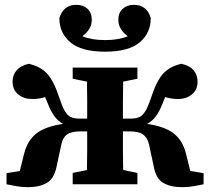

<svg xmlns="http://www.w3.org/2000/svg" viewBox="-20 -763 870 795"><path d="M823 0Q805 4 782.5 8Q760 12 734 12Q687 12 656.5 -5.5Q626 -23 617 -72L597 -165Q590 -194 572 -206.5Q554 -219 517 -219H489Q489 -180 489 -137.5Q489 -95 490 -59L549 -47V0H281V-47L340 -59Q341 -95 341 -137.5Q341 -180 341 -219H313Q276 -219 258 -206.5Q240 -194 234 -165L214 -72Q204 -23 173.5 -5.5Q143 12 96 12Q71 12 48 8Q25 4 7 0V-46L62 -55L80 -127Q93 -180 129.5 -209.5Q166 -239 241 -250Q220 -262 205.5 -281.5Q191 -301 178 -334Q175 -341 172.5 -347.5Q170 -354 167 -361Q154 -357 141 -355Q128 -353 113 -353Q79 -353 55.5 -372Q32 -391 32 -425Q32 -452 48.5 -471.5Q65 -491 99 -499Q147 -488 175 -458Q203 -428 226 -357Q238 -321 248.5 -303Q259 -285 273 -278.5Q287 -272 307 -272H341Q341 -307 341 -348Q341 -389 340 -425L281 -437V-483H549V-437L490 -425Q489 -388 489 -346Q489 -304 489 -272H523Q544 -272 557.5 -278.5Q571 -285 582 -303Q593 -321 605 -357Q628 -428 655.5 -458Q683 -488 731 -499Q766 -491 782 -471.5Q798 -452 798 -425Q798 -391 774.5 -372Q751 -353 718 -353Q690 -353 664 -361Q661 -354 658 -347.5Q655 -341 653 -334Q640 -301 625.5 -281.5Q611 -262 589 -250Q664 -239 700.5 -209.5Q737 -180 750 -127L768 -55L823 -46ZM415 -549Q316 -549 270.5 -588.5Q225 -628 226 -689Q243 -743 296 -743Q325 -743 342.5 -726.5Q360 -710 360 -681Q360 -660 349.5 -643Q339 -626 321 -613Q359 -597 415 -597Q471 -597 509 -613Q491 -626 480.5 -643Q470 -660 470 -681Q470 -710 488 -726.5Q506 -743 534 -743Q588 -743 604 -689Q605 -628 559.5 -588.5Q514 -549 415 -549Z"/></svg>

Font: Source Serif 4
Style: Bold
Weight: 700
Designer: Frank Grießhammer
Foundry: Adobe
Version: Version 4.005;hotconv 1.1.0;makeotfexe 2.6.0